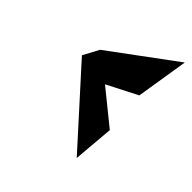

<svg xmlns="http://www.w3.org/2000/svg" viewBox="-37 -1090 735 735"><g transform="rotate(-45 331.0 -722.0)"><path d="M111 -607 276 -593 387 -730 450 -607 662 -573 467 -837 403 -871Z"/></g></svg>

Font: Chaingun
Style: Ita
Weight: 400
Version: Version 0.91